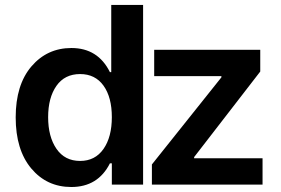

<svg xmlns="http://www.w3.org/2000/svg" viewBox="-20 -747 1137 777"><path d="M268.6 9.8Q169.4 9.8 106.4 -65.4Q43.5 -140.6 43.5 -272Q43.5 -403.8 107.2 -478.3Q170.9 -552.7 269 -552.7Q376.5 -552.7 424.8 -455.1H430.2V-727.1H559.1V0H432.6V-85.9H424.8Q376.5 9.8 268.6 9.8ZM594.7 0V-81.5L876 -434.1V-439H604V-545.4H1033.2V-457.5L765.6 -111.3V-106.4H1042.5V0ZM304.2 -95.7Q364.7 -95.7 398.7 -144Q432.6 -192.4 432.6 -272.9Q432.6 -353.5 398.9 -400.4Q365.2 -447.3 304.2 -447.3Q241.7 -447.3 208.3 -399.4Q174.8 -351.6 174.8 -272.9Q174.8 -193.8 208.5 -144.8Q242.2 -95.7 304.2 -95.7Z"/></svg>

Font: Interop SemBd
Style: Regular
Weight: 600
Designer: Rasmus Andersson, Google, Jang Haemin
Foundry: jhaemin
Version: Version 1.007